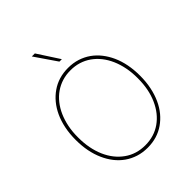

<svg xmlns="http://www.w3.org/2000/svg" viewBox="-262 -1110 1271 1271"><g transform="rotate(-45 373.5 -475.0)"><path d="M72.4 0ZM373.6 9.9Q326.7 9.9 286.4 -3Q246.1 -16 212.9 -39.4Q179.7 -62.9 153.9 -95.7Q128.2 -128.6 110.4 -168.7Q72.4 -253.2 72.4 -363.6Q72.4 -421.9 82.7 -471.8Q93 -521.7 112 -562.7Q131 -603.7 157.5 -635.7Q183.9 -667.6 216.3 -690Q283.7 -737.2 373.6 -737.2Q420.5 -737.2 460.8 -724.3Q501.1 -711.3 534.1 -687.9Q567.1 -664.4 592.9 -631.6Q618.6 -598.7 636.7 -558.9Q674.7 -474.4 674.7 -363.6Q674.7 -305.4 664.2 -255.5Q653.8 -205.6 634.9 -164.6Q616.1 -123.6 589.7 -91.6Q563.2 -59.7 530.9 -37.3Q463.4 9.9 373.6 9.9ZM373.6 -12.8Q456.7 -12.8 519.2 -56.8Q582 -100.9 617.2 -180.4Q652 -258.5 652 -360.4V-363.6Q652.3 -415.5 643.1 -461.6Q633.9 -507.8 616.7 -547.1Q599.4 -586.3 574.8 -617.4Q550.1 -648.4 519 -670.3Q487.9 -692.1 451.2 -703.5Q414.4 -714.8 373.6 -714.5Q332.7 -714.8 296.2 -703.5Q259.6 -692.1 228.5 -670.6Q197.4 -649.1 172.6 -617.9Q147.7 -586.6 130.5 -547.6Q113.3 -508.5 104 -462.2Q94.8 -415.8 95.2 -363.6Q95.2 -260.7 130 -180.8Q164.8 -101.9 227.6 -57.5Q289.8 -12.8 373.6 -12.8ZM385.7 -806.8H362.9L257.8 -960.2H286.2Z"/></g></svg>

Font: Linik Sans Thin
Style: Regular
Weight: 100
Designer: Fonts by Rasmus Andersson / Changes by Cristiano Sobral with parts from Marc Monis
Foundry: rsms
Version: Version 3.020; ttfautohint (v1.6)